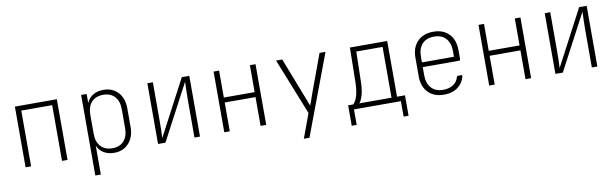

<svg xmlns="http://www.w3.org/2000/svg" viewBox="-46 -1046 5493 1713"><g transform="rotate(-10 2700.0 -190.0)"><path d="M110 0V-550H490V0H440V-505H160V0Z M710 180V-550H760V-467Q776 -510 816 -535Q856 -560 913 -560Q996 -560 1045.5 -505.5Q1095 -451 1095 -361V-190Q1095 -130 1072 -85Q1049 -40 1008.5 -15Q968 10 913 10Q857 10 816.5 -15Q776 -40 760 -83V180ZM903 -33Q970 -33 1007.5 -74.5Q1045 -116 1045 -190V-361Q1045 -435 1007.5 -476Q970 -517 903 -517Q836 -517 798 -476Q760 -435 760 -361V-190Q760 -116 798 -74.5Q836 -33 903 -33Z M1310 0V-550H1360V-200Q1360 -162 1359 -117.5Q1358 -73 1356 -45L1622 -550H1690V0H1640V-350Q1640 -388 1641.5 -432.5Q1643 -477 1644 -505L1377 0Z M1910 0V-550H1960V-306H2239V-550H2290V0H2239V-261H1960V0Z M2599 180 2680 -39 2476 -550H2532L2668 -200Q2679 -172 2690 -144Q2701 -116 2706 -101Q2712 -116 2722 -144.5Q2732 -173 2742 -202L2870 -550H2924L2650 180Z M3040 140V-45H3086Q3112 -69 3125.5 -119.5Q3139 -170 3140 -240L3145 -550H3483V-45H3555V140H3510V0H3085V140ZM3141 -45H3433V-505H3195L3189 -240Q3188 -162 3173.5 -113Q3159 -64 3141 -45Z M3901 10Q3809 10 3757 -44.5Q3705 -99 3705 -190V-360Q3705 -451 3757.5 -505.5Q3810 -560 3901 -560Q3992 -560 4043.5 -505.5Q4095 -451 4095 -360V-277Q4095 -265 4083 -265H3755V-190Q3755 -118 3793 -76Q3831 -34 3901 -34Q3954 -34 3991 -58Q4028 -82 4039 -124Q4042 -135 4052 -135H4078Q4091 -135 4089 -123Q4074 -62 4024.5 -26Q3975 10 3901 10ZM3755 -308H4045V-360Q4045 -432 4007.5 -474Q3970 -516 3901 -516Q3831 -516 3793 -474.5Q3755 -433 3755 -360Z M4310 0V-550H4360V-306H4639V-550H4690V0H4639V-261H4360V0Z M4910 0V-550H4960V-200Q4960 -162 4959 -117.5Q4958 -73 4956 -45L5222 -550H5290V0H5240V-350Q5240 -388 5241.5 -432.5Q5243 -477 5244 -505L4977 0Z"/></g></svg>

Font: Pitagon Sans Mono Thin
Style: Regular
Weight: 100
Monospace: yes
Designer: Travis Tran
Foundry: Pitagon
Version: Version 1.001; ttfautohint (v1.8.4.7-5d5b);gftools[0.9.26]